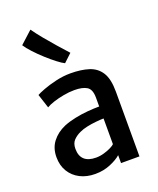

<svg xmlns="http://www.w3.org/2000/svg" viewBox="-159 -965 877 1068"><g transform="rotate(-20 279.5 -431.0)"><path d="M481.5 0H372.5V-47Q350.5 -27 309 -9.5Q267.5 8 218 8Q168 8 129.2 -11.8Q90.5 -31.5 68.2 -67.8Q46 -104 46 -153.5Q46 -207 74.8 -244.2Q103.5 -281.5 152 -302.5Q184 -315.5 221.5 -323.2Q259 -331 296.5 -334.2Q334 -337.5 366 -337.5V-390Q366 -439 340.2 -454.8Q314.5 -470.5 267 -470.5Q235.5 -470.5 202 -464.2Q168.5 -458 140.5 -448.8Q112.5 -439.5 97.5 -430L70.5 -513Q82 -520 114.8 -532.5Q147.5 -545 191.2 -555.2Q235 -565.5 278 -565.5Q340.5 -565.5 386.2 -551Q432 -536.5 456.8 -497.2Q481.5 -458 481.5 -383.5ZM319 -263.5Q292 -261 265.5 -255.2Q239 -249.5 220.5 -240.5Q195 -229 178 -211Q161 -193 161 -161Q161 -119 184.2 -97.5Q207.5 -76 253.5 -76Q277 -76 301 -83Q325 -90 342.8 -99Q360.5 -108 366 -114.5V-266.5Q346.5 -266.5 319 -263.5ZM317.5 -673 270 -628.5Q255 -635.5 228.5 -655.8Q202 -676 172.5 -702.8Q143 -729.5 117.8 -756.8Q92.5 -784 80 -804L152.5 -870Q174.5 -839 202.5 -805Q230.5 -771 260.2 -737.2Q290 -703.5 317.5 -673Z"/></g></svg>

Font: Koeln Type Sans
Style: Regular
Weight: 400
Designer: Eben Sorkin
Foundry: Eben Sorkin
Version: Version 2.001